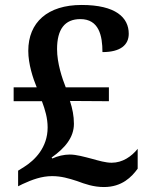

<svg xmlns="http://www.w3.org/2000/svg" viewBox="-20 -744 603 774"><path d="M399 10C472 10 511 -31 535 -64V-144C510 -113 474 -88 430 -88C406 -88 379 -96 350 -104C319 -112 288 -121 261 -121C238 -121 212 -115 191 -105L188 -109C242 -147 278 -190 278 -245C278 -277 272 -306 262 -337L419 -336V-392H245C231 -427 210 -489 210 -546C210 -626 241 -667 304 -667C379 -667 393 -600 393 -534C466 -534 499 -563 499 -608C499 -673 447 -724 309 -724C172 -724 94 -654 94 -539C94 -486 113 -428 128 -392H35V-336H149C162 -301 172 -268 172 -230C172 -149 120 -98 77 -71L53 -56V7L71 -2C110 -20 148 -34 190 -34C227 -34 257 -25 291 -14C323 -2 357 10 399 10Z"/></svg>

Font: Noto Serif Gurmukhi SemiBold
Style: Regular
Weight: 600
Designer: Vaibhav Singh and the Monotype Design Team
Foundry: Monotype Imaging Inc.
Version: Version 2.004